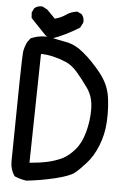

<svg xmlns="http://www.w3.org/2000/svg" viewBox="-58 -882 617 947"><g transform="rotate(5 250.0 -408.5)"><path d="M141.6 -693.4Q149.9 -693.4 159.2 -692.9Q202.1 -683.1 246.3 -675Q290.5 -667 334.5 -629.9Q377.9 -593.8 421.4 -539.8Q464.8 -485.8 474.1 -422.9Q480 -379.9 480 -336.9Q480 -317.4 479 -298.3Q475.1 -236.3 453.1 -181.6Q431.2 -127 398.4 -90.8Q366.2 -54.7 343.3 -36.6Q319.8 -18.6 250 -1.5Q180.7 15.1 109.4 22.9Q78.6 19 49.3 6.3L48.3 4.9Q27.8 -25.9 27.8 -64.5Q33.7 -581.5 37.6 -607.9Q41.5 -634.3 54.2 -659.2L68.8 -678.2Q103 -693.4 141.6 -693.4ZM397 -352.5Q397 -386.7 389.2 -412.4Q381.3 -438 366.7 -459Q336.4 -501.5 308.6 -533.7Q280.8 -564.9 252.4 -577.1Q222.7 -589.8 189.9 -597.7Q159.7 -605.5 126.5 -606L116.7 -66.4Q165.5 -70.3 204.3 -78.6Q243.2 -86.9 279.8 -104.5Q310.1 -120.6 338.6 -153.8Q367.2 -187 382.1 -242.2Q397 -297.4 397 -352.5ZM107.4 -839.8Q110.4 -839.8 114.7 -839.4L138.2 -826.7L179.2 -785.2Q209.5 -793 231 -808.1Q254.9 -825.7 287.1 -829.6L309.1 -818.8L309.6 -817.9Q321.3 -804.7 321.3 -785.2Q321.3 -782.2 320.8 -777.8L307.6 -752Q271 -729.5 239 -713.9Q207 -698.2 172.4 -686Q153.8 -688 138.7 -701.2L64.9 -778.8L63 -805.7L73.7 -827.6L74.7 -828.1Q87.9 -839.8 107.4 -839.8Z"/></g></svg>

Font: Bakudai
Style: Medium
Weight: 500
Version: Version 1.48